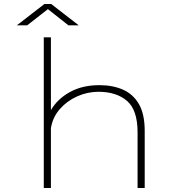

<svg xmlns="http://www.w3.org/2000/svg" viewBox="-20 -936 915 956"><path d="M198 0V-750H233.5V-387.5Q265.5 -443 327.8 -477.5Q390 -512 475 -512Q541.5 -512 592.5 -489.5Q643.5 -467 672 -417.2Q700.5 -367.5 700.5 -284.5V0H665V-277Q665 -388.5 612.2 -433.8Q559.5 -479 470 -479Q416 -479 365 -456.5Q314 -434 278 -393Q242 -352 233.5 -297.5V0ZM64 -810 201 -916H235L372 -810H320.5L218.5 -890.5L115.5 -810Z"/></svg>

Font: Trispace SemiExpanded Thin
Style: Regular
Weight: 100
Width: 6
Designer: Tyler Finck
Foundry: Etcetera Type Company
Version: Version 1.210; ttfautohint (v1.8.3)